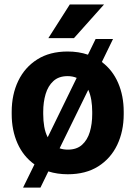

<svg xmlns="http://www.w3.org/2000/svg" viewBox="-20 -768 604 857"><path d="M32.2 -258.8V-269Q32.2 -346.2 61.5 -407Q90.8 -467.8 146.5 -502.9Q202.1 -538.1 281.7 -538.1Q331.1 -538.1 372.6 -523.9L406.7 -593.8H484.4L434.6 -491.2Q482.4 -455.6 507.3 -397.9Q532.2 -340.3 532.2 -269V-258.8Q532.2 -182.1 503.2 -121.3Q474.1 -60.5 418.5 -25.4Q362.8 9.8 282.7 9.8Q235.8 9.8 195.8 -2.9L160.6 69.3H83L133.8 -34.2Q84 -69.8 58.1 -128.2Q32.2 -186.5 32.2 -258.8ZM172.9 -269V-258.8Q172.9 -229 177.5 -202.6Q182.1 -176.3 192.9 -155.3L322.3 -420.4Q304.2 -428.2 281.7 -428.2Q242.2 -428.2 218.3 -406.2Q194.3 -384.3 183.6 -348.1Q172.9 -312 172.9 -269ZM391.6 -269Q391.6 -296.4 387.5 -321.5Q383.3 -346.7 374 -367.2L246.1 -106Q262.7 -100.1 282.7 -100.1Q322.3 -100.1 346.2 -121.6Q370.1 -143.1 380.9 -179Q391.6 -214.8 391.6 -258.8ZM195.8 -597.7 291.5 -748H444.3L310.1 -597.7Z"/></svg>

Font: Vazirmatn UI FD
Style: Bold
Weight: 700
Designer: Saber Rastikerdar
Foundry: Saber Rastikerdar
Version: Version 33.003